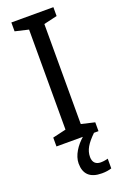

<svg xmlns="http://www.w3.org/2000/svg" viewBox="-176 -766 670 1039"><g transform="rotate(-20 159.0 -246.5)"><path d="M189 116C189 76 209 44 254 0H280V-51L203 -69V-645L280 -663V-714H38V-663L115 -645V-69L38 -51V0H190C152 33 119 81 119 128C119 188 151 221 220 221C243 221 260 218 276 213V157C267 159 254 163 234 163C206 163 189 147 189 116Z"/></g></svg>

Font: Noto Sans Lao Looped SemiCondensed
Style: Regular
Weight: 400
Width: 4
Designer: Mark Frömberg, Ben Mitchell
Foundry: The Fontpad Ltd
Version: Version 1.002